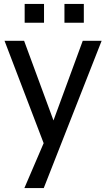

<svg xmlns="http://www.w3.org/2000/svg" viewBox="-20 -752 538 973"><path d="M203.1 -731.9H105V-636.7H203.1ZM404.8 -731.9H306.6V-636.7H404.8ZM399.4 -545.4 251 -141.6 102.1 -545.4H2.9L201.2 -26.4L103.5 201.2H201.7L495.1 -545.4Z"/></svg>

Font: SG Kara
Style: Regular
Weight: 400
Designer: Damoon Khanjanzadeh
Version: Version 1.000